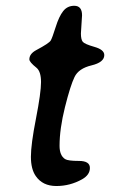

<svg xmlns="http://www.w3.org/2000/svg" viewBox="-20 -636 390 658"><path d="M337.4 -447.3Q337.4 -422.4 293.5 -411.9Q249.5 -401.4 235.4 -372.1Q221.2 -342.8 202.6 -268.6Q184.1 -194.3 184.1 -136.2Q184.1 -103 203.1 -90.8Q212.9 -84.5 250.5 -84.5Q288.1 -84.5 288.1 -60.5Q288.1 -36.6 261.2 -21.5Q220.2 1.5 173.1 1.5Q126 1.5 102.5 -32.7Q85.9 -56.6 85.9 -98.9Q85.9 -141.1 103.3 -229.7Q120.6 -318.4 120.6 -354.7Q120.6 -391.1 105 -403.8Q80.6 -423.3 80.6 -432.6Q80.6 -451.7 104.5 -464.4Q148.4 -487.8 153.8 -497.1Q159.2 -506.3 170.7 -543Q182.1 -579.6 196.5 -597.9Q210.9 -616.2 234.4 -616.2Q261.2 -616.2 261.2 -583.5L257.3 -521.5Q257.3 -500.5 263.7 -492.7Q270 -484.9 303.7 -475.3Q337.4 -465.8 337.4 -447.3Z"/></svg>

Font: Averia Libre
Style: Italic
Weight: 400
Italic angle: -7.90001°
Version: Version 1.002